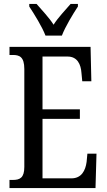

<svg xmlns="http://www.w3.org/2000/svg" viewBox="-20 -951 539 971"><path d="M210 -771H293C310 -816 349 -880 374 -918V-931H337C309 -898 275 -864 251 -826C227 -864 193 -898 165 -931H128V-918C153 -880 193 -816 210 -771ZM28 0H463L468 -174H422L418 -132C412 -88 392 -49 341 -49H195V-350H384V-398H195V-665H322C371 -665 389 -626 392 -582L396 -540H442L438 -714H28V-673H45C78 -673 103 -664 103 -602V-107C103 -52 81 -41 45 -41H28Z"/></svg>

Font: Noto Serif Ethiopic XCn
Style: Regular
Weight: 400
Width: 2
Designer: Monotype Design Team
Foundry: Monotype Imaging Inc.
Version: Version 2.102